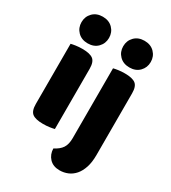

<svg xmlns="http://www.w3.org/2000/svg" viewBox="-216 -820 1000 1124"><g transform="rotate(30 284.5 -258.0)"><path d="M56 -479Q67 -482 87.5 -485Q108 -488 132 -488Q182 -488 204 -471.5Q226 -455 226 -408V-1Q215 2 194.5 5Q174 8 150 8Q100 8 78 -8.5Q56 -25 56 -72ZM48 -621Q48 -659 73.5 -685Q99 -711 141 -711Q183 -711 208.5 -685Q234 -659 234 -621Q234 -583 208.5 -557Q183 -531 141 -531Q99 -531 73.5 -557Q48 -583 48 -621ZM513 9Q513 58 501.5 93Q490 128 470.5 150.5Q451 173 425 184Q399 195 370 195Q326 195 301 168.5Q276 142 275 102Q311 84 327 59.5Q343 35 343 -7V-479Q354 -482 374.5 -485Q395 -488 419 -488Q469 -488 491 -471.5Q513 -455 513 -408ZM330 -621Q330 -659 355.5 -685Q381 -711 423 -711Q465 -711 490.5 -685Q516 -659 516 -621Q516 -583 490.5 -557Q465 -531 423 -531Q381 -531 355.5 -557Q330 -583 330 -621Z"/></g></svg>

Font: Baloo Da 2 ExtraBold
Style: Regular
Weight: 800
Designer: Noopur Datye, Sulekha Rajkumar and Ek Type
Foundry: Ek Type
Version: Version 1.640;hotconv 1.0.111;makeotfexe 2.5.65597; ttfautoh